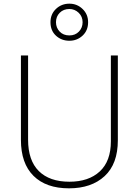

<svg xmlns="http://www.w3.org/2000/svg" viewBox="-20 -1016 756 1046"><path d="M622 -252Q622 -123 550 -56.5Q478 10 356 10Q231 10 162.5 -58Q94 -126 94 -254V-714H133V-255Q133 -142 191.5 -84Q250 -26 358 -26Q463 -26 523.5 -82Q584 -138 584 -246V-714H622ZM358 -794Q315 -794 285 -821.5Q255 -849 255 -895Q255 -939 285 -967.5Q315 -996 358 -996Q400 -996 430 -967Q460 -938 460 -895Q460 -850 430 -822Q400 -794 358 -794ZM358 -823Q390 -823 410 -844Q430 -865 430 -895Q430 -926 408.5 -946.5Q387 -967 358 -967Q326 -967 305.5 -946.5Q285 -926 285 -895Q285 -865 305 -844Q325 -823 358 -823Z"/></svg>

Font: Noto Sans Gujarati UI ExtraLight
Style: Regular
Weight: 200
Designer: Jelle Bosma - Monotype Design Team, Universal Thirst
Foundry: Monotype Imaging Inc.
Version: Version 2.106; ttfautohint (v1.8.4.7-5d5b)